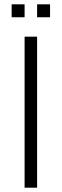

<svg xmlns="http://www.w3.org/2000/svg" viewBox="-20 -870 286 890"><path d="M94 0H152V-700H94ZM152 -790H212V-850H152ZM34 -790H94V-850H34Z"/></svg>

Font: Uncut Sans Light
Style: Regular
Weight: 300
Designer: Kasper Nordkvist
Foundry: UNCUT.wtf
Version: Version 1.304;Glyphs 3.2 (3246)